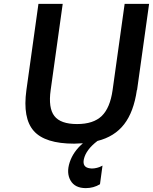

<svg xmlns="http://www.w3.org/2000/svg" viewBox="-20 -719 788 989"><path d="M686 -255H685Q669 -143 619.5 -79Q570 -15 482 7Q423 52 412 101Q403 143 443 148Q448 149 453 149Q466 149 479.5 145.5Q493 142 500 138L508 134L495 230Q462 250 422 250Q366 250 343.5 211Q321 172 339 117Q357 62 407 19Q379 21 362 21Q212 21 154 -44.5Q96 -110 116 -255L178 -699H303L241 -255Q228 -163 260 -121.5Q292 -80 377 -80Q461 -80 504 -121.5Q547 -163 560 -255L622 -699H748Z"/></svg>

Font: Fivo Sans Modern Med
Style: Italic
Weight: 450
Designer: Alexander Slobzheninov
Foundry: Alexander Slobzheninov
Version: 1.0